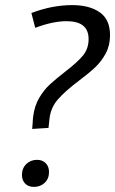

<svg xmlns="http://www.w3.org/2000/svg" viewBox="-20 -727 451 752"><path d="M106 -222 108 -246Q108 -255 110 -271Q115 -312 133.5 -343.5Q152 -375 175.5 -396.5Q199 -418 235 -446Q282 -482 304.5 -509Q327 -536 327 -574Q327 -644 241 -644Q187 -644 118 -618L103 -676Q184 -707 263 -707Q330 -707 370.5 -679Q411 -651 411 -589Q411 -549 394 -517.5Q377 -486 352.5 -463Q328 -440 288 -410Q235 -370 207 -338Q179 -306 174 -263L170 -226ZM66 -42Q66 -68 83 -84.5Q100 -101 125 -101Q146 -101 159 -88Q172 -75 172 -53Q172 -27 155 -11Q138 5 113 5Q91 5 78.5 -8Q66 -21 66 -42Z"/></svg>

Font: Bitter Pro
Style: Italic
Weight: 400
Italic angle: -9°
Designer: Sol Matas, and Bitter project Authors
Foundry: Sol Matas
Version: Version 1.010